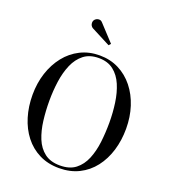

<svg xmlns="http://www.w3.org/2000/svg" viewBox="-171 -1099 1093 1233"><g transform="rotate(20 375.0 -482.5)"><path d="M375.5 10Q299.5 10 240 -19.8Q180.5 -49.5 139.2 -102.5Q98 -155.5 76.8 -225.2Q55.5 -295 55.5 -375Q55.5 -455 78.2 -524.8Q101 -594.5 143 -647.5Q185 -700.5 244 -730.2Q303 -760 375.5 -760Q448 -760 506.8 -730.2Q565.5 -700.5 607.8 -647.5Q650 -594.5 672.5 -524.8Q695 -455 695 -375Q695 -295 673.8 -225.2Q652.5 -155.5 611.5 -102.5Q570.5 -49.5 511 -19.8Q451.5 10 375.5 10ZM375.5 -8Q441 -8 481.2 -39.2Q521.5 -70.5 543.2 -123.2Q565 -176 572.8 -241.5Q580.5 -307 580.5 -375Q580.5 -443 571.2 -508.5Q562 -574 539.5 -626.8Q517 -679.5 477 -710.8Q437 -742 375.5 -742Q314 -742 274 -710.8Q234 -679.5 211.2 -626.8Q188.5 -574 179.2 -508.5Q170 -443 170 -375Q170 -307 178 -241.5Q186 -176 207.5 -123.2Q229 -70.5 269.8 -39.2Q310.5 -8 375.5 -8ZM405.5 -840.5 274 -908.5Q266 -913 261.2 -921.2Q256.5 -929.5 256.2 -939.5Q256 -949.5 260.5 -957.5Q265.5 -966 275 -971Q284.5 -976 295.8 -975Q307 -974 316.5 -963L417.5 -854Z"/></g></svg>

Font: Bodoni Moda
Style: Regular
Weight: 400
Designer: Owen Earl
Foundry: indestructible type
Version: Version 2.005